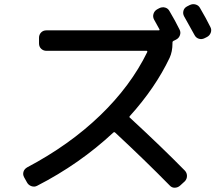

<svg xmlns="http://www.w3.org/2000/svg" viewBox="-20 -858 1040 906"><path d="M923.8 -820.3Q953.1 -770.5 972.7 -730.5Q979.5 -717.8 974.6 -704.1Q969.7 -690.4 957 -683.6L945.3 -677.7Q931.6 -670.9 918 -675.3Q904.3 -679.7 897.5 -693.4Q889.6 -709 848.6 -781.2Q841.8 -793.9 845.7 -807.6Q849.6 -821.3 863.3 -828.1L875 -834Q888.7 -840.8 902.8 -836.9Q917 -833 923.8 -820.3ZM852.5 -2.9 830.1 17.6Q819.3 27.3 805.2 27.8Q791 28.3 781.2 17.6Q664.1 -101.6 523.4 -232.4Q519.5 -236.3 514.6 -232.4Q355.5 -84 155.3 18.6Q142.6 25.4 128.4 20.5Q114.3 15.6 107.4 2.9L93.8 -21.5Q86.9 -34.2 90.8 -47.4Q94.7 -60.5 108.4 -68.4Q307.6 -173.8 452.1 -313Q596.7 -452.1 674.8 -612.3Q675.8 -614.3 674.8 -616.2Q673.8 -618.2 672.9 -618.2H199.2Q184.6 -618.2 174.3 -627.9Q164.1 -637.7 164.1 -653.3V-679.7Q164.1 -694.3 173.8 -704.6Q183.6 -714.8 199.2 -714.8H730.5Q731.4 -714.8 732.4 -716.3Q733.4 -717.8 732.4 -719.7Q728.5 -727.5 719.7 -742.7Q710.9 -757.8 707 -765.6Q700.2 -778.3 704.1 -792Q708 -805.7 720.7 -813.5L731.4 -819.3Q745.1 -826.2 759.3 -822.3Q773.4 -818.4 780.3 -804.7Q807.6 -758.8 827.1 -718.8Q834 -706.1 829.1 -691.9Q824.2 -677.7 810.5 -670.9L800.8 -666H799.8L798.8 -665Q793.9 -663.1 793.9 -658.2V-653.3Q793.9 -614.3 780.3 -585Q712.9 -443.4 592.8 -310.5Q588.9 -306.6 591.8 -303.7Q743.2 -164.1 852.5 -52.7Q862.3 -42 862.3 -27.8Q862.3 -13.7 852.5 -2.9Z"/></svg>

Font: Rounded-L Mgen+ 1m medium
Style: Regular
Weight: 500
Designer: [Source Han Sans]
Ryoko NISHIZUKA  (kana & ideographs); Paul D. Hunt (Latin, Greek & Cyrillic); Wenlong ZHANG  (bopomofo
Version: Version 1.059.20150602